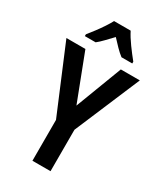

<svg xmlns="http://www.w3.org/2000/svg" viewBox="-229 -1024 948 1112"><g transform="rotate(30 245.5 -468.5)"><path d="M246 -404 364 -714H491L306 -277V0H185V-273L0 -714H127ZM301 -937Q318 -903 347.5 -862.5Q377 -822 404 -789V-777H332Q311 -793 289.5 -815Q268 -837 245 -862Q221 -837 199.5 -814.5Q178 -792 159 -777H87V-789Q104 -810 124 -836.5Q144 -863 161.5 -889.5Q179 -916 190 -937Z"/></g></svg>

Font: Noto Sans Myanmar UI Condensed SemiBold
Style: Regular
Weight: 600
Width: 3
Designer: Monotype Design Team
Foundry: Monotype Imaging Inc.
Version: Version 2.103; ttfautohint (v1.8.4.7-5d5b)